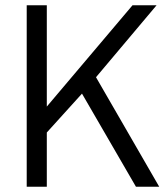

<svg xmlns="http://www.w3.org/2000/svg" viewBox="-20 -706 623 726"><path d="M81 0V-686H157V-303L481 -686H572L343 -414L582 0H494L290 -352L157 -205V0Z"/></svg>

Font: Archivo SemiCondensed Light
Style: Regular
Weight: 300
Width: 4
Designer: Hector Gatti
Foundry: Omnibus-Type
Version: Version 2.001